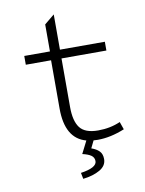

<svg xmlns="http://www.w3.org/2000/svg" viewBox="-98 -774 796 1053"><g transform="rotate(-10 300.0 -248.0)"><path d="M351.1 53.2Q379.4 63 394.8 78.9Q410.2 94.7 410.2 123Q410.2 160.2 372.6 181.9Q335 203.6 278.8 210L272 175.8Q361.8 162.6 361.8 126Q361.8 105.5 345.5 94Q329.1 82.5 296.9 75.2L332 5.9Q217.8 -24.9 217.8 -191.9V-460.9H77.1V-509.8H220.2V-660.2L275.9 -706.1V-509.8H525.9V-460.9H275.9V-189.9Q275.9 -112.3 304.4 -74.7Q333 -37.1 405.8 -37.1Q474.1 -37.1 529.8 -62L544.9 -19Q466.3 13.2 395 13.2Q378.9 13.2 371.1 12.2Z"/></g></svg>

Font: Office Code Pro Light
Style: Regular
Weight: 300
Designer: Nathan Rutzky & Paul D. Hunt
Foundry: Adobe Systems Incorporated
Version: Version 1.004;PS 001.004;hotconv 1.0.70;makeotf.lib2.5.58329